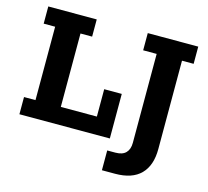

<svg xmlns="http://www.w3.org/2000/svg" viewBox="-107 -708 1087 1003"><g transform="rotate(15 436.5 -206.0)"><path d="M34 0V-93H96V-490H34V-583H296V-490H233V-93H428V-241H523V0ZM597 171H526V64H570Q608 64 626.5 45Q645 26 645 -9V-490H572V-583H845V-490H782V-12Q782 77 735.5 124Q689 171 597 171Z"/></g></svg>

Font: Rokkitt SemiBold
Style: Bold
Weight: 700
Version: Version 3.103